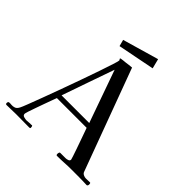

<svg xmlns="http://www.w3.org/2000/svg" viewBox="-236 -1075 1246 1246"><g transform="rotate(45 387.0 -452.0)"><path d="M480 -297Q448 -387 416 -477.5Q384 -568 352 -658Q321 -568 289 -478Q257 -388 226 -297ZM762 -15Q762 -2 753 0Q733 -1 712 -1.5Q691 -2 671 -2Q640 -2 609.5 -2Q579 -2 548 0Q532 1 515.5 1.5Q499 2 483 2Q478 2 476.5 -1.5Q475 -5 475 -9L476 -17Q476 -20 478 -23.5Q480 -27 484 -27H533Q542 -27 553.5 -31Q565 -35 565 -46Q565 -49 558 -69.5Q551 -90 541 -119.5Q531 -149 520 -179Q509 -209 501 -232.5Q493 -256 490 -263H217Q214 -254 205 -230.5Q196 -207 185.5 -177Q175 -147 164.5 -118Q154 -89 147.5 -68.5Q141 -48 141 -43Q141 -29 156 -25Q171 -21 181 -21Q191 -21 200.5 -22.5Q210 -24 220 -23Q222 -24 226 -24Q232 -24 233 -17Q234 -10 234 -6Q233 -2 229.5 -1.5Q226 -1 222 -1Q193 -1 163 -1.5Q133 -2 104 -2Q82 -2 61 -1Q40 0 18 0Q9 0 9 -10Q9 -23 18 -24Q27 -25 40 -23.5Q53 -22 67.5 -27Q82 -32 92 -53Q97 -62 112 -101Q127 -140 149 -198.5Q171 -257 195.5 -324.5Q220 -392 244 -459Q268 -526 287.5 -583Q307 -640 319 -677.5Q331 -715 331 -722Q331 -724 328 -727.5Q325 -731 325 -732Q325 -736 328 -737Q338 -739 349 -740Q360 -741 370 -742Q383 -744 396 -745.5Q409 -747 422 -748L681 -48Q685 -38 696.5 -32.5Q708 -27 718 -27Q727 -27 736.5 -27.5Q746 -28 756 -28Q760 -28 761 -23Q762 -18 762 -15ZM520 -839 266 -789 254 -834 503 -906Z"/></g></svg>

Font: Kaisei Opti
Style: Regular
Weight: 400
Designer: Font-Kai, 金井和夫
Foundry: KAZUO KANAI
Version: Version 5.003